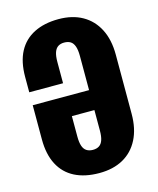

<svg xmlns="http://www.w3.org/2000/svg" viewBox="-122 -907 827 1004"><g transform="rotate(-15 291.0 -404.5)"><path d="M291 12Q213 12 158 -16Q103 -44 74 -99.5Q45 -155 45 -236V-421H350V-606Q350 -639 343 -658.5Q336 -678 322.5 -686.5Q309 -695 288 -695Q269 -695 255.5 -686.5Q242 -678 235 -658.5Q228 -639 228 -606V-491H45V-574Q45 -656 74 -710.5Q103 -765 158.5 -793Q214 -821 291 -821Q366 -821 420 -790.5Q474 -760 503.5 -702.5Q533 -645 533 -564V-244Q533 -163 503.5 -105.5Q474 -48 420 -18Q366 12 291 12ZM289 -114Q310 -114 323.5 -123Q337 -132 343.5 -151.5Q350 -171 350 -202V-313H228V-202Q228 -171 234.5 -151.5Q241 -132 255 -123Q269 -114 289 -114Z"/></g></svg>

Font: Oswald
Style: Bold
Weight: 700
Designer: Vernon Adams
Foundry: Vernon Adams
Version: Version 4.103;gftools[0.9.33.dev8+g029e19f]